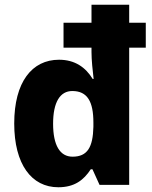

<svg xmlns="http://www.w3.org/2000/svg" viewBox="-20 -780 643 810"><path d="M226 10C294 10 333 -20 363 -66H370L400 0H525V-579H595V-684H525V-760H366V-684H248V-579H366V-561C366 -526 371 -481 375 -447H371C341 -496 296 -528 229 -528C115 -528 40 -434 40 -259C40 -87 113 10 226 10ZM286 -119C233 -119 204 -167 204 -258C204 -350 234 -396 285 -396C349 -396 374 -351 374 -263V-245C372 -159 349 -119 286 -119Z"/></svg>

Font: Noto Sans Sinhala UI SemiCondensed ExtraBold
Style: Regular
Weight: 800
Width: 4
Designer: Jelle Bosma - Monotype Design Team
Foundry: Monotype Imaging Inc.
Version: Version 2.006